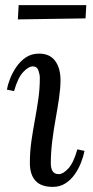

<svg xmlns="http://www.w3.org/2000/svg" viewBox="-20 -721 364 752"><path d="M133 -511Q175 -511 196 -482.5Q217 -454 217 -407Q217 -377 211.5 -338.5Q206 -300 198 -256Q190 -212 184.5 -167.5Q179 -123 179 -81Q179 -61 186.5 -50Q194 -39 210 -39Q227 -39 247.5 -61Q268 -83 283 -136L311 -130Q307 -109 297.5 -84.5Q288 -60 273 -38.5Q258 -17 236.5 -3Q215 11 187 11Q141 11 119 -13Q97 -37 97 -83Q97 -127 103 -168.5Q109 -210 116.5 -250.5Q124 -291 130 -332Q136 -373 136 -416Q136 -429 130.5 -445Q125 -461 108 -461Q92 -461 71 -439Q50 -417 35 -364L7 -370Q10 -388 19 -411.5Q28 -435 43.5 -458Q59 -481 81 -496Q103 -511 133 -511ZM50 -645 53 -701H318L315 -649Z"/></svg>

Font: Lora
Style: Italic
Weight: 400
Italic angle: -3°
Designer: Olga Karpushina, Alexei Vanyashin (Cyrillic)
Foundry: Cyreal
Version: Version 3.008